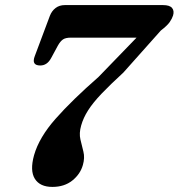

<svg xmlns="http://www.w3.org/2000/svg" viewBox="-20 -720 703 755"><path d="M306 -71.5Q296 -35.5 264.5 -10.2Q233 15 186 15Q137 15 117 -17Q97 -49 114 -110Q134 -180 198.8 -253.2Q263.5 -326.5 367.5 -417.5L517 -572H259Q238 -572 227.5 -564.8Q217 -557.5 207.5 -540.5L181 -491.5Q165 -462 137.5 -462.5Q102.5 -463 117 -500L176 -657.5Q183.5 -677 198.5 -688.5Q213.5 -700 235 -700H621Q647 -700 656.5 -688.8Q666 -677.5 660.5 -659Q657 -647.5 647.5 -633.5Q638 -619.5 612.5 -600L465 -434.5Q412.5 -386.5 379 -351.2Q345.5 -316 326.5 -286.2Q307.5 -256.5 299 -226Q290.5 -196 296.2 -171.8Q302 -147.5 308 -123.5Q314 -99.5 306 -71.5Z"/></svg>

Font: Fraunces 9pt S050 SemiBold
Style: Italic
Weight: 600
Italic angle: -16°
Version: Version 1.000; ttfautohint (v1.8.3)